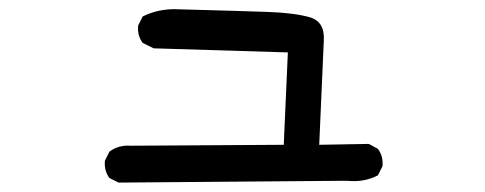

<svg xmlns="http://www.w3.org/2000/svg" viewBox="-20 -425 1040 412"><path d="M234.4 -33.2 214.8 -43Q203.1 -58.6 205.1 -80.1L214.8 -99.6Q234.4 -114.3 260.7 -112.3L588.9 -114.3L597.7 -312.5L309.6 -321.3L286.1 -333Q274.4 -348.6 276.4 -370.1L286.1 -389.6Q317.4 -405.3 354.5 -405.3Q499 -401.4 554.7 -399.4Q610.4 -397.5 644 -388.2Q677.7 -378.9 674.8 -336.9L665 -114.3L771.5 -116.2L791 -105.5Q802.7 -89.8 800.8 -68.4L791 -48.8Q761.7 -33.2 723.6 -37.1Z"/></svg>

Font: NaikaiFont
Style: Regular
Weight: 400
Version: Version 1.67